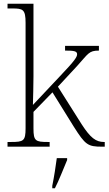

<svg xmlns="http://www.w3.org/2000/svg" viewBox="-20 -780 577 1021"><path d="M20 0H244V-25H236C169 -25 158 -30 158 -97V-185L259 -289L372 -107C434 -9 447 0 523 0H537V-25H533C490 -25 461 -47 415 -118L288 -319L390 -429C450 -495 452 -511 506 -511V-536H326V-511C370 -511 390 -509 390 -492C390 -477 379 -459 300 -376L155 -222C156 -267 158 -325 158 -374V-760H20V-735H46C102 -735 116 -730 116 -659V-98C116 -30 105 -25 38 -25H20ZM258 208V221H272C293 181 319 113 337 71V61H282C276 106 268 159 258 208Z"/></svg>

Font: Noto Serif Lao ExtraLight
Style: Regular
Weight: 200
Designer: Monotype Design Team
Foundry: Monotype Imaging Inc.
Version: Version 2.003